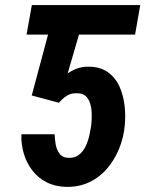

<svg xmlns="http://www.w3.org/2000/svg" viewBox="-20 -731 577 762"><path d="M236.8 -710.9 216.3 -593.8H85.4L106.4 -710.9ZM213.9 -323.2 106 -352.1 202.1 -710.9H536.6L516.1 -593.8H293.5L248.5 -439.5Q266.1 -452.1 286.4 -459.2Q306.6 -466.3 328.6 -466.3Q376.5 -466.8 407.2 -445.1Q438 -423.3 453.9 -388.2Q469.7 -353 474.4 -312Q479 -271 475.1 -232.4Q470.7 -184.6 452.6 -140.6Q434.6 -96.7 405 -62Q375.5 -27.3 334.2 -7.8Q293 11.7 241.7 10.7Q197.3 9.3 164.1 -8.1Q130.9 -25.4 108.4 -54.4Q85.9 -83.5 74.7 -120.6Q63.5 -157.7 64.9 -198.2H196.8Q197.3 -179.7 200.9 -158.2Q204.6 -136.7 216.6 -120.8Q228.5 -105 252 -104.5Q277.3 -103.5 294.2 -117.2Q311 -130.9 320.8 -152.3Q330.6 -173.8 335.4 -197.3Q340.3 -220.7 342.8 -240.2Q344.2 -257.3 344 -277.8Q343.8 -298.3 338.6 -317.6Q333.5 -336.9 320.8 -349.1Q308.1 -361.3 284.7 -360.8Q261.7 -361.8 244.9 -350.8Q228 -339.8 213.9 -323.2Z"/></svg>

Font: Roboto Condensed
Style: Bold Italic
Weight: 700
Italic angle: -12°
Designer: Christian Robertson
Foundry: Google
Version: Version 3.0